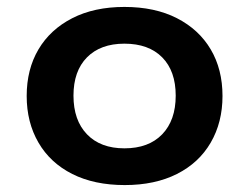

<svg xmlns="http://www.w3.org/2000/svg" viewBox="-20 -524 718 554"><path d="M340 10Q252 10 188.5 -22Q125 -54 91 -112.5Q57 -171 57 -247Q57 -324 91 -381.5Q125 -439 188.5 -471.5Q252 -504 339 -504Q427 -504 490.5 -471.5Q554 -439 588 -381.5Q622 -324 622 -247Q622 -171 588 -112.5Q554 -54 490.5 -22Q427 10 340 10ZM339 -96Q409 -96 448 -136.5Q487 -177 487 -248Q487 -319 448 -358.5Q409 -398 339 -398Q270 -398 231 -358.5Q192 -319 192 -248Q192 -177 231 -136.5Q270 -96 339 -96Z"/></svg>

Font: Nunito Sans 10pt SemiExpanded
Style: Bold
Weight: 700
Width: 6
Designer: Vernon Adams
Foundry: Vernon Adams
Version: Version 3.101;gftools[0.9.27]